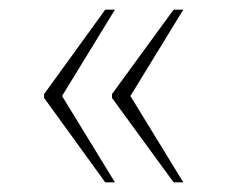

<svg xmlns="http://www.w3.org/2000/svg" viewBox="-20 -468 466 396"><path d="M338 -92 211 -266V-274L338 -448H358L249 -270L358 -92ZM197 -92 71 -266V-274L197 -448H217L108 -270L217 -92Z"/></svg>

Font: Noto Serif Hebrew SemiCondensed Thin
Style: Regular
Weight: 100
Width: 4
Designer: Monotype Design Team
Foundry: Monotype Imaging Inc.
Version: Version 2.004; ttfautohint (v1.8.4.7-5d5b)